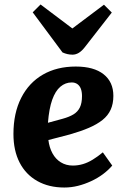

<svg xmlns="http://www.w3.org/2000/svg" viewBox="-20 -823 564 857"><path d="M318 -526Q399 -526 442.5 -491.5Q486 -457 486 -395Q486 -360 474 -333.5Q462 -307 437.5 -287.5Q413 -268 377 -252.5Q341 -237 292 -223L196 -198Q200 -165 214 -139Q228 -113 251.5 -98.5Q275 -84 305 -84Q328 -84 350 -90.5Q372 -97 394 -110.5Q416 -124 439 -143L481 -84Q463 -63 439.5 -45.5Q416 -28 387 -14.5Q358 -1 328 6.5Q298 14 267 14Q198 14 146.5 -15Q95 -44 67.5 -97.5Q40 -151 40 -225Q40 -318 74.5 -386Q109 -454 171.5 -490Q234 -526 318 -526ZM346 -394Q346 -413 341 -426.5Q336 -440 325.5 -447.5Q315 -455 300 -455Q272 -455 249.5 -436Q227 -417 213 -377.5Q199 -338 194 -275L260 -293Q289 -301 308 -312.5Q327 -324 336.5 -343.5Q346 -363 346 -394ZM126 -768 161 -803 303 -696 444 -802 479 -767 359 -613Q345 -595 331.5 -587Q318 -579 304 -579Q292 -579 281 -581.5Q270 -584 259 -589Z"/></svg>

Font: Literata
Style: Bold Italic
Weight: 700
Italic angle: -2°
Designer: Latin by Veronika Burian and Jose Scaglione. Greek by Irene Vlachou. Cyrillic by Vera Evstafieva
Foundry: TypeTogether
Version: Version 3.103;gftools[0.9.29]